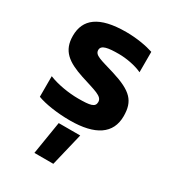

<svg xmlns="http://www.w3.org/2000/svg" viewBox="-173 -582 818 905"><g transform="rotate(30 235.5 -129.0)"><path d="M224 10C362 10 434 -39 434 -134C434 -216 400 -252 287 -287C209 -311 174 -316 174 -345C174 -372 211 -377 268 -377C308 -377 359 -368 395 -351V-462C359 -474 304 -484 246 -484C99 -484 37 -433 37 -343C37 -261 85 -227 172 -198C254 -171 297 -164 297 -132C297 -104 272 -99 206 -99C156 -99 92 -109 46 -128V-16C85 -1 153 10 224 10ZM156 226H259L302 47H185Z"/></g></svg>

Font: Kanit Medium
Style: Regular
Weight: 500
Designer: Katatrad Team
Foundry: CadsonDemak
Version: Version 1.000;PS 001.000;hotconv 1.0.88;makeotf.lib2.5.64775